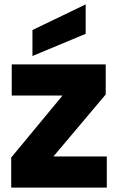

<svg xmlns="http://www.w3.org/2000/svg" viewBox="-20 -850 536 870"><path d="M459 -558.1V-421.9L222.2 -141.1H463.9V0H30.8V-136.2L263.2 -417H33.2V-558.1ZM127 -713.9 368.2 -830.1V-696.8L127 -596.2Z"/></svg>

Font: SVN-Poppins
Style: Bold
Weight: 700
Designer: Ninad Kale (Devanagari), Jonny Pinhorn (Latin)
Foundry: Indian Type Foundry
Version: Version 3.200;PS 1.000;hotconv 16.6.54;makeotf.lib2.5.65590